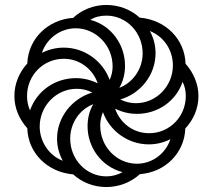

<svg xmlns="http://www.w3.org/2000/svg" viewBox="-20 -744 858 774"><path d="M409 10C459 10 508 -9 544 -42C645 -49 724 -127 727 -226C760 -261 780 -307 780 -357C780 -404 761 -450 728 -487C725 -586 648 -664 543 -673C508 -705 460 -724 409 -724C358 -724 310 -705 275 -672C174 -665 94 -589 90 -488C58 -453 38 -407 38 -357C38 -309 57 -264 90 -227C93 -128 170 -50 275 -41C310 -9 357 10 409 10ZM461 -390C477 -417 484 -448 484 -479C484 -564 429 -642 344 -664C363 -676 385 -681 409 -681C490 -681 555 -613 555 -529C555 -466 516 -411 461 -390ZM422 -422C395 -497 322 -552 237 -552C205 -552 175 -544 149 -531C168 -589 224 -630 285 -630C365 -630 434 -563 434 -476C434 -458 430 -439 422 -422ZM528 -328C507 -328 485 -333 465 -343C547 -367 607 -442 607 -529C607 -562 599 -592 584 -619C640 -597 677 -543 677 -480C677 -398 611 -328 528 -328ZM101 -299C93 -317 89 -337 89 -357C89 -440 154 -507 237 -507C301 -507 354 -466 374 -408C346 -422 316 -429 286 -429C203 -429 129 -379 101 -299ZM581 -207C517 -207 464 -248 444 -306C472 -292 501 -285 532 -285C615 -285 689 -335 716 -414C725 -397 729 -377 729 -357C729 -274 664 -207 581 -207ZM233 -96C181 -115 140 -170 140 -234C140 -316 206 -386 289 -386C311 -386 333 -381 352 -371C271 -347 210 -272 210 -185C210 -152 219 -122 233 -96ZM409 -33C328 -33 263 -101 263 -185C263 -248 301 -303 356 -324C340 -297 333 -266 333 -235C333 -150 389 -72 474 -50C454 -39 432 -33 409 -33ZM532 -84C452 -84 384 -151 384 -238C384 -256 388 -275 395 -292C422 -217 495 -162 580 -162C612 -162 642 -170 667 -183C648 -125 594 -84 532 -84Z"/></svg>

Font: Noto Serif Armenian ExtraCondensed SemiBold
Style: Regular
Weight: 600
Width: 2
Designer: Monotype Design Team
Foundry: Monotype Imaging Inc.
Version: Version 2.008